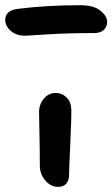

<svg xmlns="http://www.w3.org/2000/svg" viewBox="-66 -706 431 737"><path d="M32.2 -568.8Q-3.4 -568.8 -24.7 -587.4Q-45.9 -606 -45.9 -629.9Q-45.9 -666 2 -671.9Q111.3 -686 242.2 -686Q293.5 -686 319.3 -665.3Q345.2 -644.5 345.2 -622.1Q345.2 -602.5 332 -590.8Q318.8 -579.1 294.9 -579.1Q195.8 -579.1 115.2 -574Q34.7 -568.8 32.2 -568.8ZM157.2 11.2Q128.4 11.2 107.7 -13.4Q86.9 -38.1 86.9 -70.8Q86.9 -134.8 85.4 -194.3Q84 -253.9 84 -275.9Q84 -305.7 102.5 -327.4Q121.1 -349.1 147 -349.1Q172.9 -349.1 190.2 -331.3Q207.5 -313.5 208 -282.2Q208.5 -258.3 203.9 -157.5Q199.2 -56.6 199.2 -35.2Q199.2 -13.7 188.5 -1.2Q177.7 11.2 157.2 11.2Z"/></svg>

Font: Shantell Sans Irregular
Style: Regular
Weight: 500
Designer: Stephen Nixon, Anya Danilova, Shantell Martin
Foundry: Arrow Type
Version: Version 1.006;[9816181b4]